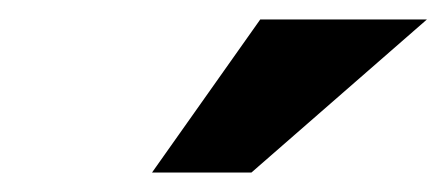

<svg xmlns="http://www.w3.org/2000/svg" viewBox="-20 -760 458 197"><path d="M238 -583H136L247 -740H418Z"/></svg>

Font: Instrument Sans SemiCondensed SemiBold Italic
Style: Regular
Weight: 600
Width: 4
Italic angle: -13°
Designer: Rodrigo Fuenzalida
Foundry: fragTYPE
Version: Version 1.000; ttfautohint (v1.8.4.7-5d5b);gftools[0.9.28]